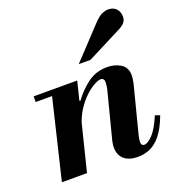

<svg xmlns="http://www.w3.org/2000/svg" viewBox="-134 -837 877 956"><g transform="rotate(-20 304.5 -359.5)"><path d="M435 11Q389 11 363 -11Q337 -33 337 -75Q337 -85 338.5 -92.5Q340 -100 341 -107L405 -356Q407 -363 408.5 -375Q410 -387 410 -394Q410 -405 405 -410.5Q400 -416 391 -416Q378 -416 354.5 -403Q331 -390 305.5 -365.5Q280 -341 258 -306.5Q236 -272 224 -229L255 -351H262Q292 -394 337 -428Q382 -462 442 -462Q482 -462 513 -443Q544 -424 544 -382Q544 -364 538 -338L474 -89Q471 -76 470 -68Q469 -60 469 -55Q469 -35 485 -35Q504 -35 530.5 -63Q557 -91 584 -155L609 -146Q586 -84 558 -49.5Q530 -15 499 -2Q468 11 435 11ZM35 0 143 -450H280L168 0ZM49 -420V-450H268V-420ZM315 -524 469 -688Q495 -715 512.5 -722.5Q530 -730 544 -730Q573 -730 588 -713Q603 -696 603 -672Q603 -653 592 -640Q581 -627 552 -613L377 -524Z"/></g></svg>

Font: Libre Bodoni
Style: Italic
Weight: 400
Italic angle: -13°
Designer: Pablo Impallari, Rodrigo Fuenzalida
Foundry: Impallari Type
Version: Version 2.005;gftools[0.9.23]